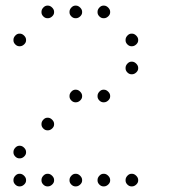

<svg xmlns="http://www.w3.org/2000/svg" viewBox="-20 -693 640 685"><path d="M149 -673Q141 -673 134.5 -666Q128 -659 128 -651V-649Q128 -641 134.5 -634.5Q141 -628 149 -628H151Q159 -628 166 -634.5Q173 -641 173 -649V-651Q173 -659 166 -666Q159 -673 151 -673ZM249 -673Q241 -673 234.5 -666Q228 -659 228 -651V-649Q228 -641 234.5 -634.5Q241 -628 249 -628H251Q259 -628 266 -634.5Q273 -641 273 -649V-651Q273 -659 266 -666Q259 -673 251 -673ZM349 -673Q341 -673 334.5 -666Q328 -659 328 -651V-649Q328 -641 334.5 -634.5Q341 -628 349 -628H351Q359 -628 366 -634.5Q373 -641 373 -649V-651Q373 -659 366 -666Q359 -673 351 -673ZM49 -573Q41 -573 34.5 -566Q28 -559 28 -551V-549Q28 -541 34.5 -534.5Q41 -528 49 -528H51Q59 -528 66 -534.5Q73 -541 73 -549V-551Q73 -559 66 -566Q59 -573 51 -573ZM449 -573Q441 -573 434.5 -566Q428 -559 428 -551V-549Q428 -541 434.5 -534.5Q441 -528 449 -528H451Q459 -528 466 -534.5Q473 -541 473 -549V-551Q473 -559 466 -566Q459 -573 451 -573ZM449 -473Q441 -473 434.5 -466Q428 -459 428 -451V-449Q428 -441 434.5 -434.5Q441 -428 449 -428H451Q459 -428 466 -434.5Q473 -441 473 -449V-451Q473 -459 466 -466Q459 -473 451 -473ZM249 -373Q241 -373 234.5 -366Q228 -359 228 -351V-349Q228 -341 234.5 -334.5Q241 -328 249 -328H251Q259 -328 266 -334.5Q273 -341 273 -349V-351Q273 -359 266 -366Q259 -373 251 -373ZM349 -373Q341 -373 334.5 -366Q328 -359 328 -351V-349Q328 -341 334.5 -334.5Q341 -328 349 -328H351Q359 -328 366 -334.5Q373 -341 373 -349V-351Q373 -359 366 -366Q359 -373 351 -373ZM149 -273Q141 -273 134.5 -266Q128 -259 128 -251V-249Q128 -241 134.5 -234.5Q141 -228 149 -228H151Q159 -228 166 -234.5Q173 -241 173 -249V-251Q173 -259 166 -266Q159 -273 151 -273ZM49 -173Q41 -173 34.5 -166Q28 -159 28 -151V-149Q28 -141 34.5 -134.5Q41 -128 49 -128H51Q59 -128 66 -134.5Q73 -141 73 -149V-151Q73 -159 66 -166Q59 -173 51 -173ZM49 -73Q41 -73 34.5 -66Q28 -59 28 -51V-49Q28 -41 34.5 -34.5Q41 -28 49 -28H51Q59 -28 66 -34.5Q73 -41 73 -49V-51Q73 -59 66 -66Q59 -73 51 -73ZM149 -73Q141 -73 134.5 -66Q128 -59 128 -51V-49Q128 -41 134.5 -34.5Q141 -28 149 -28H151Q159 -28 166 -34.5Q173 -41 173 -49V-51Q173 -59 166 -66Q159 -73 151 -73ZM249 -73Q241 -73 234.5 -66Q228 -59 228 -51V-49Q228 -41 234.5 -34.5Q241 -28 249 -28H251Q259 -28 266 -34.5Q273 -41 273 -49V-51Q273 -59 266 -66Q259 -73 251 -73ZM349 -73Q341 -73 334.5 -66Q328 -59 328 -51V-49Q328 -41 334.5 -34.5Q341 -28 349 -28H351Q359 -28 366 -34.5Q373 -41 373 -49V-51Q373 -59 366 -66Q359 -73 351 -73ZM449 -73Q441 -73 434.5 -66Q428 -59 428 -51V-49Q428 -41 434.5 -34.5Q441 -28 449 -28H451Q459 -28 466 -34.5Q473 -41 473 -49V-51Q473 -59 466 -66Q459 -73 451 -73Z"/></svg>

Font: Doto Rounded Light
Style: Regular
Weight: 300
Monospace: yes
Version: Version 1.000